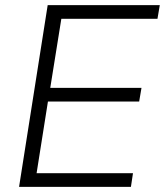

<svg xmlns="http://www.w3.org/2000/svg" viewBox="-20 -725 640 745"><path d="M54 0 165 -705H600L591 -652H218L175 -384H529L520 -331H166L122 -53H496L488 0Z"/></svg>

Font: Nunito Sans Light
Style: Italic
Weight: 300
Italic angle: -9°
Designer: Vernon Adams
Foundry: Vernon Adams
Version: Version 3.006; ttfautohint (v1.8.3)